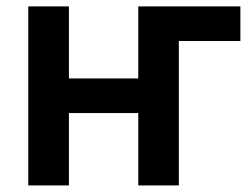

<svg xmlns="http://www.w3.org/2000/svg" viewBox="-20 -565 761 585"><path d="M712.4 -440H524.9V0H401.3V-220.5H190V0H66.1V-545.5H190V-326H401.3V-545.5H712.4Z"/></svg>

Font: Interop SemBd
Style: Regular
Weight: 600
Designer: Rasmus Andersson, Google, Jang Haemin
Foundry: jhaemin
Version: Version 1.008